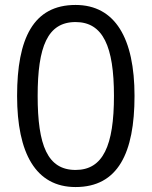

<svg xmlns="http://www.w3.org/2000/svg" viewBox="-20 -745 612 775"><path d="M523 -358C523 -590 445 -725 285 -725C114 -725 49 -589 49 -358C49 -127 124 10 285 10C456 10 523 -127 523 -358ZM132 -358C132 -557 172 -656 285 -656C396 -656 440 -557 440 -358C440 -157 396 -59 285 -59C172 -59 132 -158 132 -358Z"/></svg>

Font: Noto Sans Sinhala UI
Style: Regular
Weight: 400
Designer: Jelle Bosma - Monotype Design Team
Foundry: Monotype Imaging Inc.
Version: Version 2.006